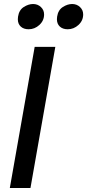

<svg xmlns="http://www.w3.org/2000/svg" viewBox="-20 -938 435 958"><path d="M256 -704H153L29 0H132ZM70 -855Q69 -851 69 -842Q69 -819 83.5 -805.5Q98 -792 123 -792Q153 -792 176.5 -813.5Q200 -835 200 -866Q200 -888 184 -903Q168 -918 145 -918Q122 -918 98.5 -903Q75 -888 70 -855ZM265 -855Q264 -851 264 -842Q264 -819 278.5 -805.5Q293 -792 318 -792Q348 -792 371.5 -813.5Q395 -835 395 -866Q395 -888 379 -903Q363 -918 340 -918Q317 -918 293.5 -903Q270 -888 265 -855Z"/></svg>

Font: Geom
Style: Italic
Weight: 400
Italic angle: -10°
Version: Version 1.102